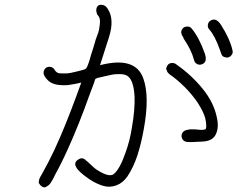

<svg xmlns="http://www.w3.org/2000/svg" viewBox="-20 -797 1040 820"><path d="M855.5 -565.4Q865.2 -534.2 846.7 -524.4Q834 -517.6 822.8 -522.9Q811.5 -528.3 808.6 -541Q797.9 -583 764.6 -631.8Q763.7 -632.8 763.7 -633.3Q763.7 -633.8 763.7 -635.7Q748 -657.2 757.8 -671.9Q763.7 -682.6 777.8 -683.6Q792 -684.6 798.8 -674.8Q830.1 -637.7 855.5 -566.4ZM972.7 -583Q976.6 -571.3 968.3 -561Q960 -550.8 947.3 -550.8V-551.8Q932.6 -552.7 927.7 -561.5Q923.8 -569.3 919.9 -582Q898.4 -643.6 874 -670.9Q865.2 -680.7 868.2 -693.4Q871.1 -706.1 882.8 -710.9Q905.3 -721.7 925.8 -687.5Q961.9 -630.9 972.7 -583ZM591.8 -462.9Q620.1 -384.8 593.8 -244.1Q583 -183.6 566.9 -133.8Q550.8 -84 524.4 -43.9Q504.9 -15.6 477.1 -5.4Q449.2 4.9 421.9 -2.9Q394.5 -10.7 365.2 -29.3Q315.4 -62.5 304.7 -84Q294.9 -103.5 313.5 -115.2Q332 -127.9 346.7 -112.3Q353.5 -107.4 367.2 -94.2Q380.9 -81.1 388.7 -75.2Q445.3 -37.1 465.8 -53.7Q492.2 -75.2 516.6 -146.5Q535.2 -197.3 543.9 -255.9Q556.6 -328.1 554.7 -384.8Q550.8 -455.1 524.4 -472.7Q512.7 -480.5 491.2 -480.5Q470.7 -480.5 460 -478.5Q449.2 -476.6 424.8 -470.7Q414.1 -467.8 395.5 -463.9Q393.6 -462.9 391.6 -461.9Q389.6 -460.9 387.7 -460Q386.7 -460 386.7 -459Q385.7 -456.1 385.7 -455.1Q384.8 -454.1 383.8 -451.7Q382.8 -449.2 382.8 -447.3V-446.3Q373 -419.9 363.3 -394.5Q316.4 -262.7 270.5 -162.1Q242.2 -98.6 214.8 -49.8Q213.9 -47.9 210 -39.6Q206.1 -31.2 203.1 -26.9Q200.2 -22.5 196.3 -15.6Q191.4 -8.8 187 -5.4Q182.6 -2 176.8 1Q169.9 4.9 164.1 2Q158.2 0 152.3 -5.9Q149.4 -9.8 147.5 -12.7Q144.5 -16.6 145.5 -20.5Q146.5 -23.4 146.5 -25.4Q146.5 -28.3 148.4 -33.7Q150.4 -39.1 151.4 -40.5Q152.3 -42 155.3 -46.9Q158.2 -51.8 159.2 -53.7Q171.9 -77.1 186.5 -104.5Q211.9 -153.3 238.3 -214.8Q281.2 -315.4 327.1 -444.3Q297.9 -437.5 282.2 -435.5Q264.6 -431.6 237.3 -433.6Q209 -435.5 191.4 -448.2Q177.7 -459 169.9 -472.7Q162.1 -487.3 169.9 -500Q177.7 -512.7 192.4 -511.7Q207 -510.7 213.9 -498Q217.8 -491.2 224.1 -487.3Q230.5 -483.4 241.2 -483.4Q252 -483.4 261.7 -483.4Q271.5 -483.4 284.7 -486.3Q297.9 -489.3 306.2 -491.2Q314.5 -493.2 325.7 -496.1Q336.9 -499 338.9 -500H339.8Q347.7 -502 352.5 -512.7Q357.4 -523.4 363.3 -543L369.1 -563.5Q378.9 -592.8 387.7 -624V-625L394.5 -643.6Q401.4 -661.1 402.8 -668.9Q404.3 -676.8 406.2 -692.4Q408.2 -707 405.8 -716.8Q403.3 -726.6 395.5 -734.4Q387.7 -752.9 393.6 -765.6Q399.4 -778.3 415 -776.4Q430.7 -775.4 440.4 -758.8Q469.7 -713.9 445.3 -637.7Q425.8 -575.2 407.2 -518.6Q557.6 -557.6 591.8 -462.9ZM396.5 -735.4ZM906.2 -294.9Q916 -252 901.4 -222.7Q887.7 -194.3 844.7 -192.4Q788.1 -188.5 775.4 -191.4Q761.7 -194.3 756.8 -208Q752 -221.7 761.7 -233.4Q765.6 -238.3 774.4 -241.2Q782.2 -243.2 788.1 -244.1Q793.9 -245.1 805.2 -244.6Q816.4 -244.1 818.4 -244.1Q819.3 -244.1 826.7 -243.2Q834 -242.2 839.8 -242.2Q845.7 -242.2 851.6 -243.2Q856.4 -244.1 858.4 -246.1Q864.3 -255.9 856.4 -293Q847.7 -322.3 824.2 -358.4Q783.2 -418.9 720.7 -467.8Q718.8 -469.7 713.9 -472.7Q708 -476.6 705.6 -478.5Q703.1 -480.5 698.7 -484.9Q694.3 -489.3 693.4 -493.2Q692.4 -496.1 690.4 -501Q688.5 -505.9 692.4 -511.7Q697.3 -526.4 711.9 -527.8Q726.6 -529.3 736.3 -519.5Q798.8 -475.6 846.2 -417Q893.6 -358.4 906.2 -294.9Z"/></svg>

Font: irohamaru Light
Style: Regular
Weight: 200
Designer: [Source Han Sans]
Ryoko NISHIZUKA  (kana & ideographs); Paul D. Hunt (Latin, Greek & Cyrillic); Wenlong ZHANG  (bopomofo
Version: Version 1.01